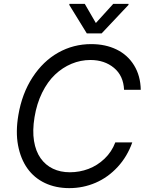

<svg xmlns="http://www.w3.org/2000/svg" viewBox="-20 -966 767 996"><path d="M710.2 -500H623.6Q620.4 -573.2 571.2 -614Q522 -654.8 448.9 -654.8Q398.1 -654.8 351 -635.1Q304 -615.4 265.3 -578.7Q226.6 -541.9 198.5 -485.1Q170.5 -428.3 159.1 -358Q147.7 -288.4 156.4 -234.9Q165.1 -181.5 190.5 -145.4Q215.9 -109.4 254.6 -90.9Q293.3 -72.4 342.3 -72.4Q392.8 -72.4 438.9 -89.8Q485.1 -107.2 522.4 -142.8Q559.7 -178.3 578.1 -227.3H666.2Q640.3 -154.1 590.4 -100Q540.5 -45.8 475.9 -17.9Q411.2 9.9 339.5 9.9Q269.2 9.9 213.2 -16.5Q157.3 -43 122.2 -92.3Q87 -141.7 73.7 -211.8Q60.4 -282 75.3 -369.3Q94.1 -480.8 148.8 -564.8Q203.5 -648.8 282.1 -693Q360.8 -737.2 453.1 -737.2Q527 -737.2 584.5 -709.3Q642 -681.5 675.4 -627.3Q708.8 -573.2 710.2 -500ZM419.7 -946 477.3 -846.6 567.5 -946H647L646.3 -940.3L507.1 -792.6H430.4L339.5 -940.3L340.2 -946Z"/></svg>

Font: Karasuma Gothic
Style: Italic
Weight: 400
Italic angle: -9.39999°
Designer: Rasmus Andersson / Ryoko Nishizuka
Foundry: Genbu
Version: Version 1.00